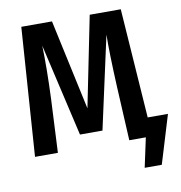

<svg xmlns="http://www.w3.org/2000/svg" viewBox="-91 -775 958 1017"><g transform="rotate(-10 388.0 -266.5)"><path d="M667 -102H776L697 158H605L639 0H550L535 -291Q526 -483 528 -572L419 -75H298L183 -573Q187 -456 180 -287L166 0H43L91 -691H256L361 -205L459 -691H626Z"/></g></svg>

Font: Fira Sans Condensed Medium
Style: Regular
Weight: 500
Width: 3
Designer: Carrois Corporate & Edenspiekermann AG
Foundry: Carrois Corporate GbR & Edenspiekermann AG
Version: Version 4.203;PS 004.203;hotconv 1.0.88;makeotf.lib2.5.64775